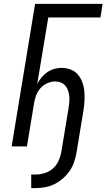

<svg xmlns="http://www.w3.org/2000/svg" viewBox="-20 -755 549 990"><path d="M141 215V145H162Q185 145 209 138Q233 131 252 114.5Q271 98 281.5 75Q292 52 296 29L333 -194Q335 -210 337 -225.5Q339 -241 337.5 -256.5Q336 -272 331.5 -286.5Q327 -301 318 -312Q309 -323 295 -329Q281 -335 265 -335Q244 -335 223 -325.5Q202 -316 187.5 -299Q173 -282 165.5 -261Q158 -240 155 -219L119 0H40L161 -735H509L498 -665H229L172 -322Q181 -340 194 -355.5Q207 -371 223.5 -382.5Q240 -394 259 -399.5Q278 -405 297 -405Q322 -405 344.5 -396.5Q367 -388 382 -370Q397 -352 405 -329.5Q413 -307 415 -282.5Q417 -258 415.5 -233Q414 -208 410 -183L375 29Q371 53 363 78Q355 103 340 125Q325 147 304.5 165Q284 183 260.5 194.5Q237 206 211.5 210.5Q186 215 161 215Z"/></svg>

Font: Iosevka Oblique
Style: Regular
Weight: 400
Italic angle: -9°
Monospace: yes
Designer: Belleve Invis
Foundry: Belleve Invis
Version: Version 32.5.0; ttfautohint (v1.8.4)